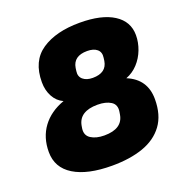

<svg xmlns="http://www.w3.org/2000/svg" viewBox="-124 -775 851 896"><g transform="rotate(-20 302.0 -327.5)"><path d="M283 12Q161 12 93.5 -29.5Q26 -71 26 -149Q26 -221 64 -272.5Q102 -324 172 -349Q141 -363 124 -394.5Q107 -426 107 -466Q107 -571 178 -619Q249 -667 367 -667Q476 -667 535.5 -629Q595 -591 595 -523Q595 -487 581.5 -451.5Q568 -416 543 -389Q518 -362 484 -349Q576 -311 576 -212Q576 -133 539.5 -83.5Q503 -34 437.5 -11Q372 12 283 12ZM338 -404Q406 -404 415 -460L417 -475Q421 -502 404 -516.5Q387 -531 355 -531Q287 -531 278 -475L276 -460Q272 -434 289.5 -419Q307 -404 338 -404ZM297 -133Q387 -133 398 -200L400 -212Q406 -247 381 -263Q356 -279 315 -279Q224 -279 212 -212L210 -200Q205 -166 230.5 -149.5Q256 -133 297 -133Z"/></g></svg>

Font: Sofia Sans ExtraBlack
Style: Italic
Weight: 1000
Italic angle: -9°
Designer: Botio Nikoltchev, Ani Petrova
Foundry: lettersoup
Version: Version 4.100; ttfautohint (v1.8.4.7-5d5b)